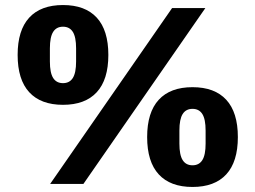

<svg xmlns="http://www.w3.org/2000/svg" viewBox="-20 -730 1014 762"><path d="M179 0 663 -698H795L311 0ZM230 -314Q142 -314 96 -364Q50 -414 50 -512Q50 -610 96 -660Q142 -710 230 -710Q318 -710 364 -660Q410 -610 410 -512Q410 -414 364 -364Q318 -314 230 -314ZM230 -400Q256 -400 269 -420.5Q282 -441 282 -486V-538Q282 -583 269 -603.5Q256 -624 230 -624Q204 -624 191 -603.5Q178 -583 178 -538V-486Q178 -441 191 -420.5Q204 -400 230 -400ZM744 12Q656 12 610 -38Q564 -88 564 -186Q564 -284 610 -334Q656 -384 744 -384Q832 -384 878 -334Q924 -284 924 -186Q924 -88 878 -38Q832 12 744 12ZM744 -74Q770 -74 783 -94.5Q796 -115 796 -160V-212Q796 -257 783 -277.5Q770 -298 744 -298Q718 -298 705 -277.5Q692 -257 692 -212V-160Q692 -115 705 -94.5Q718 -74 744 -74Z"/></svg>

Font: IBMPlexSans-Bold
Style: Bold
Weight: 700
Designer: Mike Abbink, Paul van der Laan, Pieter van Rosmalen
Foundry: Bold Monday
Version: Version 3.1